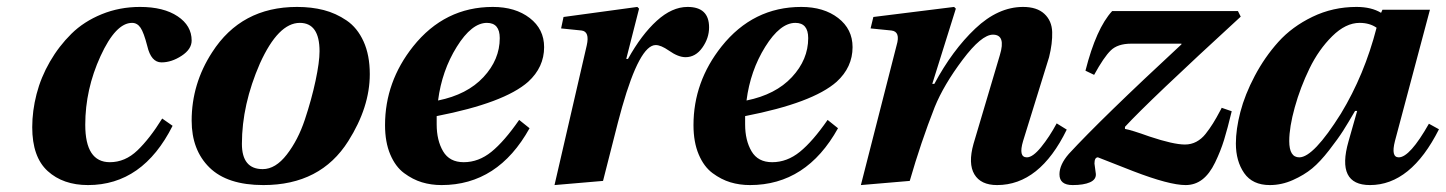

<svg xmlns="http://www.w3.org/2000/svg" viewBox="-20 -522 4172 554"><path d="M73 -155Q73 -202 85.5 -250.5Q98 -299 124 -344Q150 -389 186 -424.5Q222 -460 273.5 -481Q325 -502 384 -502Q452 -502 492.5 -475Q533 -448 533 -405Q533 -380 504 -361Q475 -342 446 -342Q416 -342 405 -389Q395 -428 385.5 -442Q376 -456 361 -456Q314 -456 270 -360Q226 -264 226 -162Q226 -54 297 -54Q341 -54 376.5 -88Q412 -122 448 -180L478 -159Q392 12 234 12Q162 12 117.5 -28.5Q73 -69 73 -155Z M533 -174Q533 -280 592 -371Q676 -502 837 -502Q879 -502 914 -493Q949 -484 980 -463Q1011 -442 1029 -402.5Q1047 -363 1047 -308Q1047 -213 985 -115Q905 12 740 12Q636 12 584.5 -38.5Q533 -89 533 -174ZM678 -107Q678 -34 738 -34Q775 -34 807.5 -76Q840 -118 859.5 -176.5Q879 -235 890.5 -289Q902 -343 902 -374Q902 -456 845 -456Q783 -456 730 -339Q678 -220 678 -107Z M1091 -161Q1091 -286 1172 -388Q1263 -502 1402 -502Q1467 -502 1508.5 -470Q1550 -438 1550 -386Q1550 -328 1504 -286Q1435 -225 1240 -187V-163Q1240 -117 1258.5 -85.5Q1277 -54 1318 -54Q1361 -54 1398 -84Q1435 -114 1478 -176L1508 -152Q1417 12 1254 12Q1224 12 1197.5 4Q1171 -4 1146 -22.5Q1121 -41 1106 -76.5Q1091 -112 1091 -161ZM1244 -232Q1328 -249 1375 -299.5Q1422 -350 1422 -412Q1422 -456 1385 -456Q1341 -456 1298 -387Q1255 -318 1244 -232Z M1580 12 1673 -391Q1682 -431 1658 -434L1599 -440L1606 -473L1819 -502L1824 -497L1787 -352H1792Q1831 -422 1875 -462Q1919 -502 1964 -502Q2026 -502 2026 -443Q2026 -412 2006.5 -384.5Q1987 -357 1958 -357Q1937 -357 1910 -376Q1887 -392 1872 -392Q1826 -392 1775 -213Q1765 -178 1746.5 -104Q1728 -30 1720 0Z M1981 -161Q1981 -286 2062 -388Q2153 -502 2292 -502Q2357 -502 2398.5 -470Q2440 -438 2440 -386Q2440 -328 2394 -286Q2325 -225 2130 -187V-163Q2130 -117 2148.5 -85.5Q2167 -54 2208 -54Q2251 -54 2288 -84Q2325 -114 2368 -176L2398 -152Q2307 12 2144 12Q2114 12 2087.5 4Q2061 -4 2036 -22.5Q2011 -41 1996 -76.5Q1981 -112 1981 -161ZM2134 -232Q2218 -249 2265 -299.5Q2312 -350 2312 -412Q2312 -456 2275 -456Q2231 -456 2188 -387Q2145 -318 2134 -232Z M2464 12 2567 -391Q2579 -431 2552 -434L2492 -440L2500 -473L2733 -502L2738 -497L2670 -280H2676Q2728 -377 2794 -439.5Q2860 -502 2932 -502Q2972 -502 2993.5 -482Q3015 -462 3016 -429.5Q3017 -397 3007 -357L2932 -115Q2918 -68 2943 -68Q2960 -68 2984 -97.5Q3008 -127 3029 -166L3058 -148Q2980 12 2857 12Q2810 12 2791.5 -19Q2773 -50 2789 -107L2865 -363Q2883 -422 2845 -422Q2812 -422 2757.5 -349.5Q2703 -277 2677 -213Q2637 -111 2605 0Z M3037 -19Q3037 -47 3064 -78Q3158 -180 3389 -394V-396H3244Q3205 -396 3185 -376.5Q3165 -357 3137 -306L3112 -318Q3143 -440 3189 -490H3552L3560 -474Q3293 -229 3226 -156V-150Q3244 -147 3297 -128Q3366 -105 3399 -105Q3417 -105 3432 -113Q3447 -121 3458.5 -135.5Q3470 -150 3480 -166Q3490 -182 3501 -203Q3504 -208 3505 -211L3534 -201Q3522 -151 3512 -118.5Q3502 -86 3486 -53Q3470 -20 3449 -4Q3428 12 3401 12Q3354 12 3250 -28Q3149 -68 3148 -68Q3138 -68 3138 -50L3142 -20Q3143 -4 3125 4Q3107 12 3075 12Q3037 12 3037 -19Z M3546 -108Q3546 -149 3559 -199Q3572 -249 3600.5 -303Q3629 -357 3668.5 -401Q3708 -445 3767 -473.5Q3826 -502 3894 -502Q3937 -502 3965 -485L3969 -494H4106L4005 -115Q3993 -68 4016 -68Q4048 -68 4103 -165L4132 -149Q4051 12 3933 12Q3835 12 3871 -114L3896 -202H3890Q3869 -166 3855 -144Q3841 -122 3815 -88.5Q3789 -55 3766 -36Q3743 -17 3710.5 -2.5Q3678 12 3644 12Q3594 12 3570 -22.5Q3546 -57 3546 -108ZM3700 -115Q3700 -68 3729 -68Q3770 -68 3849 -194Q3917 -306 3952 -442Q3932 -456 3903 -456Q3863 -456 3824 -417.5Q3785 -379 3758.5 -324.5Q3732 -270 3716 -212.5Q3700 -155 3700 -115Z"/></svg>

Font: Lingua Franca
Style: Bold Italic
Weight: 700
Italic angle: -13°
Version: Version 1.19